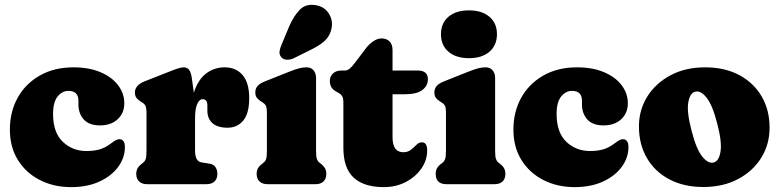

<svg xmlns="http://www.w3.org/2000/svg" viewBox="-20 -755 3196 787"><path d="M489.5 -331.5Q489.5 -291.5 462.2 -266.2Q435 -241 390 -241Q345.5 -241 323.5 -265.2Q301.5 -289.5 301.5 -327V-342Q301.5 -382.5 260.5 -382.5Q235 -382.5 216.2 -359.5Q197.5 -336.5 197.5 -288Q197.5 -212 237.2 -174Q277 -136 334.5 -136Q366 -136 388.8 -142.8Q411.5 -149.5 433.5 -166Q448 -177 455.5 -180.8Q463 -184.5 470 -184.5Q492 -183.5 492 -152Q492 -108.5 464.5 -71Q437 -33.5 387.5 -10.8Q338 12 271.5 12Q200.5 12 143.5 -17Q86.5 -46 53.5 -99Q20.5 -152 20.5 -224Q20.5 -296.5 52.2 -354Q84 -411.5 142.8 -445.2Q201.5 -479 281.5 -479Q345.5 -479 392.2 -459Q439 -439 464.2 -405.5Q489.5 -372 489.5 -331.5Z M767 -429.5 774.5 -375Q791.5 -428.5 824.8 -453.8Q858 -479 901 -479Q947.5 -479 974.5 -447.2Q1001.5 -415.5 1001.5 -353Q1001.5 -290 977 -260.8Q952.5 -231.5 913 -231.5Q871.5 -231.5 850.8 -250.2Q830 -269 830 -301.5V-322.5Q830 -348.5 810.5 -348.5Q797 -348.5 788.2 -328.5Q779.5 -308.5 779.5 -268.5V-138Q779.5 -93.5 805.5 -89.5L836.5 -84.5Q855 -82 863 -70.2Q871 -58.5 871 -42Q871 -22.5 859.2 -11.2Q847.5 0 826 0H583Q562.5 0 550.5 -11Q538.5 -22 538.5 -42Q538.5 -56.5 544.5 -66.2Q550.5 -76 562 -84.5L568 -89.5Q574.5 -94.5 577.5 -103.8Q580.5 -113 580.5 -138V-292.5Q580.5 -313.5 576 -321.8Q571.5 -330 562.5 -335L556.5 -339Q545 -346 539 -354.2Q533 -362.5 533 -376Q533 -405.5 572.5 -421.5L673 -461Q694 -469.5 708.5 -474.2Q723 -479 733.5 -479Q747 -479 755.2 -468.5Q763.5 -458 767 -429.5Z M1275.5 -435.5V-138Q1275.5 -113 1278.8 -103.8Q1282 -94.5 1288 -89.5L1294.5 -84.5Q1305.5 -76 1311.5 -66.2Q1317.5 -56.5 1317.5 -42Q1317.5 -22 1305.8 -11Q1294 0 1273 0H1076.5Q1056 0 1044 -11Q1032 -22 1032 -42Q1032 -56.5 1038 -66.2Q1044 -76 1055.5 -84.5L1061.5 -89.5Q1068 -94.5 1071 -103.8Q1074 -113 1074 -138V-293Q1074 -314 1069.5 -322Q1065 -330 1056 -335.5L1050 -339Q1038.5 -346.5 1032.5 -354.8Q1026.5 -363 1026.5 -376.5Q1026.5 -391.5 1035.5 -402.2Q1044.5 -413 1066 -421.5L1164 -460.5Q1189.5 -470.5 1205.2 -474.8Q1221 -479 1236.5 -479Q1255 -479 1265.2 -466.8Q1275.5 -454.5 1275.5 -435.5ZM1165 -646Q1184 -690 1209.2 -715.5Q1234.5 -741 1275.5 -733.5Q1310 -727.5 1327.5 -700Q1345 -672.5 1339.5 -641.5Q1334.5 -612 1315.5 -592Q1296.5 -572 1257 -552.5L1184.5 -516.5Q1171 -510 1156.5 -510.2Q1142 -510.5 1133.5 -520Q1124 -531 1125.8 -544Q1127.5 -557 1134 -571.5Z M1364.5 -376 1356.5 -380.5Q1332 -394 1332 -423Q1332 -442 1345 -454Q1358 -466 1379 -466H1394.5Q1403.5 -466 1412.8 -473.2Q1422 -480.5 1436 -499L1477.5 -554Q1492 -573.5 1509.5 -585.5Q1527 -597.5 1544 -597.5Q1564.5 -597.5 1576.8 -585.2Q1589 -573 1589 -549V-466H1691.5Q1734 -466 1734 -430Q1734 -404 1711.5 -386.2Q1689 -368.5 1637 -368.5H1589V-192.5Q1589 -131 1633.5 -131Q1652 -131 1664.8 -141.5Q1677.5 -152 1688 -162.2Q1698.5 -172.5 1710.5 -171.5Q1731 -171 1731 -138Q1731 -98.5 1707.2 -64.2Q1683.5 -30 1643.2 -9Q1603 12 1553.5 12Q1471.5 12 1429.5 -27Q1387.5 -66 1387.5 -149.5V-333.5Q1387.5 -353 1382.2 -361.2Q1377 -369.5 1364.5 -376Z M1902.5 -516.5Q1849 -516.5 1818.2 -543Q1787.5 -569.5 1787.5 -615Q1787.5 -660 1818.2 -686.2Q1849 -712.5 1902.5 -712.5Q1955.5 -712.5 1986.2 -686.2Q2017 -660 2017 -615Q2017 -569.5 1986.2 -543Q1955.5 -516.5 1902.5 -516.5ZM2009.5 -435.5V-138Q2009.5 -113 2012.8 -103.8Q2016 -94.5 2022 -89.5L2028.5 -84.5Q2039.5 -76.5 2045.5 -66.5Q2051.5 -56.5 2051.5 -42Q2051.5 -22 2039.8 -11Q2028 0 2007 0H1810.5Q1766 0 1766 -42Q1766 -56.5 1772 -66.5Q1778 -76.5 1789.5 -84.5L1795.5 -89.5Q1801.5 -94.5 1804.8 -103.8Q1808 -113 1808 -138V-292.5Q1808 -313.5 1803.5 -321.8Q1799 -330 1790 -335L1784 -339Q1772.5 -346 1766.5 -354.2Q1760.5 -362.5 1760.5 -376Q1760.5 -391 1769.5 -402Q1778.5 -413 1800 -421.5L1898 -460.5Q1923.5 -470.5 1939 -474.8Q1954.5 -479 1970.5 -479Q1989 -479 1999.2 -466.8Q2009.5 -454.5 2009.5 -435.5Z M2553.5 -331.5Q2553.5 -291.5 2526.2 -266.2Q2499 -241 2454 -241Q2409.5 -241 2387.5 -265.2Q2365.5 -289.5 2365.5 -327V-342Q2365.5 -382.5 2324.5 -382.5Q2299 -382.5 2280.2 -359.5Q2261.5 -336.5 2261.5 -288Q2261.5 -212 2301.2 -174Q2341 -136 2398.5 -136Q2430 -136 2452.8 -142.8Q2475.5 -149.5 2497.5 -166Q2512 -177 2519.5 -180.8Q2527 -184.5 2534 -184.5Q2556 -183.5 2556 -152Q2556 -108.5 2528.5 -71Q2501 -33.5 2451.5 -10.8Q2402 12 2335.5 12Q2264.5 12 2207.5 -17Q2150.5 -46 2117.5 -99Q2084.5 -152 2084.5 -224Q2084.5 -296.5 2116.2 -354Q2148 -411.5 2206.8 -445.2Q2265.5 -479 2345.5 -479Q2409.5 -479 2456.2 -459Q2503 -439 2528.2 -405.5Q2553.5 -372 2553.5 -331.5Z M2870.5 -479Q2950.5 -479 3009.8 -447.5Q3069 -416 3101.8 -360.2Q3134.5 -304.5 3134.5 -231.5Q3134.5 -163.5 3100.5 -108.5Q3066.5 -53.5 3005.2 -21Q2944 11.5 2863 11.5Q2783 11.5 2723.8 -19.8Q2664.5 -51 2631.8 -107Q2599 -163 2599 -237Q2599 -304 2633 -358.8Q2667 -413.5 2728 -446.2Q2789 -479 2870.5 -479ZM2905.5 -89Q2927.5 -95 2933.5 -134.5Q2939.5 -174 2920 -248Q2900.5 -324.5 2876 -355Q2851.5 -385.5 2829 -379Q2808 -373.5 2801.2 -335Q2794.5 -296.5 2814.5 -220Q2834 -143.5 2858.5 -113.2Q2883 -83 2905.5 -89Z"/></svg>

Font: Fraunces 72pt S100 Black
Style: Regular
Weight: 900
Version: Version 1.000; ttfautohint (v1.8.3)